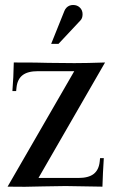

<svg xmlns="http://www.w3.org/2000/svg" viewBox="-20 -734 443 755"><path d="M9.8 0 272 -454.1H128.9Q88.9 -454.1 68.6 -438.2Q48.3 -422.4 44.9 -389.6L43.5 -376H28.8Q33.2 -430.7 34.2 -488.3Q135.7 -488.3 168.9 -486.8Q212.9 -485.8 272.5 -485.8Q321.3 -485.8 393.1 -488.3L131.3 -34.2H288.1Q328.1 -34.2 348.4 -50Q368.7 -65.9 372.1 -98.6L373.5 -112.3H388.2Q384.3 -52.7 382.8 0Q272 -2.4 237.8 -2.4Q212.9 -2.4 149.2 -1Q85.4 0.5 77.6 0.5Q35.6 0.5 9.8 0ZM210 -561.5H181.2L233.4 -691.4Q236.3 -698.7 241.7 -704.1Q252 -714.4 267.6 -714.4Q283.7 -714.4 294.2 -704.1Q304.7 -693.8 304.7 -678.2Q304.7 -662.1 296.4 -653.8Z"/></svg>

Font: Flanker
Style: Regular
Weight: 400
Designer: Flanker
Foundry: Flanker
Version: Version 2.027